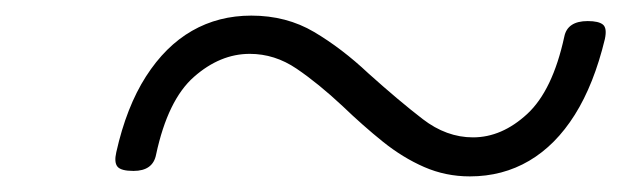

<svg xmlns="http://www.w3.org/2000/svg" viewBox="-20 -559 803 246"><path d="M582 -333Q551 -333 523.5 -345Q496 -357 470.5 -377.5Q445 -398 419 -423Q388 -452 360 -471Q332 -490 300 -490Q262 -490 228.5 -460.5Q195 -431 180 -361Q176 -340 151 -340Q135 -340 130.5 -345.5Q126 -351 129 -364Q142 -422 167 -461Q192 -500 226 -519.5Q260 -539 302 -539Q347 -539 382.5 -518Q418 -497 452 -465Q491 -430 521.5 -406.5Q552 -383 586 -383Q623 -383 655.5 -413Q688 -443 703 -512Q707 -532 733 -532Q747 -532 752.5 -527.5Q758 -523 755 -509Q741 -451 716.5 -412Q692 -373 658 -353Q624 -333 582 -333Z"/></svg>

Font: Playwrite RO ExtraLight
Style: Regular
Weight: 250
Version: Version 1.002